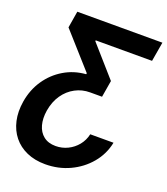

<svg xmlns="http://www.w3.org/2000/svg" viewBox="-166 -843 1020 1173"><g transform="rotate(20 344.0 -256.5)"><path d="M614.1 -50.9Q598.5 26.8 547.9 87.1Q497.4 147.3 424.2 181.4Q351 215.4 265.8 215.4Q198 215.4 145.4 192.1Q92.8 168.9 58.7 126.6Q24.6 84.4 11.7 26.8Q-1.3 -30.9 10 -99.4Q23.4 -179.9 66 -242.5Q108.6 -305.1 172.6 -343.2Q236.6 -381.4 314 -387.2L315.5 -394L114.6 -619.3L132.5 -727.5H685.7L664.2 -601.6H297.7V-595.7L470.4 -399.7L452.1 -291.1H375.5Q323.6 -291.4 279.1 -267.7Q234.6 -244.1 204.4 -200.5Q174.2 -156.9 164 -96.2Q155.6 -42.9 167.1 -1.1Q178.6 40.7 209.2 64.9Q239.8 89.1 287.7 89.1Q329.2 89.1 365.8 71.3Q402.4 53.5 428.1 21.9Q453.8 -9.7 462.9 -50.9Z"/></g></svg>

Font: Inter Variable
Style: Italic
Weight: 400
Italic angle: -9.39999°
Designer: Rasmus Andersson
Foundry: rsms
Version: Version 4.001;git-9221beed3